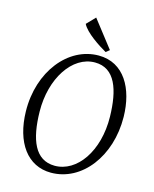

<svg xmlns="http://www.w3.org/2000/svg" viewBox="-141 -1070 942 1172"><g transform="rotate(15 330.0 -484.0)"><path d="M295.9 9.8C490.2 9.8 641.1 -184.6 637.2 -434.1C634.3 -611.3 555.2 -756.8 394 -756.8C202.1 -756.8 46.9 -564 51.8 -313C55.7 -117.2 147 9.8 295.9 9.8ZM306.6 -37.1C182.1 -38.1 136.2 -156.2 133.3 -333C129.9 -541.5 239.7 -710 382.8 -710C511.2 -710 552.7 -581.5 556.2 -414.1C560.5 -196.3 447.8 -36.6 306.6 -37.1ZM428.2 -788.1 450.7 -806.2 318.4 -976.6 266.6 -922.9C290.5 -873.5 380.9 -814.9 428.2 -788.1Z"/></g></svg>

Font: Merriweather
Style: Light Italic
Weight: 300
Italic angle: -7.5°
Designer: Eben Sorkin
Foundry: Eben Sorkin
Version: Version 1.001